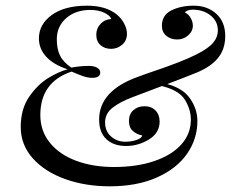

<svg xmlns="http://www.w3.org/2000/svg" viewBox="-20 -642 839 676"><path d="M674 -387 621 -366 569 -346Q625 -331 650 -294Q675 -257 675 -216Q675 -153 638.5 -100.5Q602 -48 532 -17Q462 14 366 14Q281 14 209.5 -11.5Q138 -37 95.5 -84.5Q53 -132 53 -195Q53 -258 82.5 -301Q112 -344 149.5 -367Q187 -390 218 -398Q169 -414 143 -442Q117 -470 117 -507Q117 -556 162 -589Q207 -622 287 -622Q351 -622 390 -592Q408 -577 417.5 -558.5Q427 -540 427 -523Q427 -499 410 -484.5Q393 -470 371 -470Q349 -470 334 -483Q319 -496 319 -520Q319 -542 334 -558Q349 -574 372 -575Q367 -588 346.5 -597.5Q326 -607 298 -607Q246 -607 213 -578Q180 -549 180 -504Q180 -470 191 -447Q202 -424 231 -404Q265 -410 293 -410Q311 -410 322 -403.5Q333 -397 333 -387Q333 -368 305 -368Q289 -368 272 -374Q255 -380 232 -390Q122 -353 122 -237Q122 -181 155.5 -139.5Q189 -98 248 -76Q307 -54 381 -54Q462 -54 523.5 -75Q585 -96 618.5 -133.5Q652 -171 652 -221Q652 -256 631.5 -290Q611 -324 550 -339L447 -300Q402 -283 376 -262.5Q350 -242 350 -211Q350 -180 371 -161.5Q392 -143 421 -143Q442 -143 460 -149Q478 -155 481 -165Q461 -169 447.5 -181Q434 -193 434 -216Q434 -240 449.5 -254Q465 -268 489 -268Q513 -268 527.5 -253Q542 -238 542 -214Q542 -174 504.5 -151Q467 -128 424 -128Q380 -128 354.5 -152Q329 -176 329 -221Q329 -323 467 -372L503 -385Q620 -424 671 -450Q713 -471 730 -491Q747 -511 747 -535Q747 -567 721.5 -587.5Q696 -608 658 -608Q648 -608 640.5 -605Q633 -602 631 -598Q644 -592 651.5 -578.5Q659 -565 659 -552Q659 -532 642.5 -517.5Q626 -503 604 -503Q581 -503 565.5 -516Q550 -529 550 -551Q550 -589 583.5 -605.5Q617 -622 662 -622Q710 -622 741.5 -593.5Q773 -565 773 -515Q773 -470 748.5 -439Q724 -408 674 -387Z"/></svg>

Font: Playfair Display SC
Style: Regular
Weight: 400
Designer: Claus Eggers Sørensen
Foundry: Claus Eggers Sørensen
Version: Version 1.200; ttfautohint (v1.6)